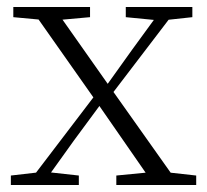

<svg xmlns="http://www.w3.org/2000/svg" viewBox="-20 -528 590 548"><path d="M11 0V-27L98 -37H114L205 -27V0ZM56 0 264 -273 285 -253H284L191 -127L100 0ZM312 0V-27L425 -38H441L540 -27V0ZM286 -242 267 -263H269L357 -386L446 -508H489ZM420 0 255 -238 65 -508H133L295 -278L492 0ZM18 -479V-508H237V-479L137 -470H115ZM339 -479V-508H529V-479L446 -470H431Z"/></svg>

Font: Noto Serif SC
Style: Regular
Weight: 200
Designer: Ryoko NISHIZUKA 西塚涼子 (kana & ideographs); Frank Grießhammer (Latin, Greek & Cyrillic); Wenlong ZHANG 张文龙 (bopomofo); San
Foundry: Adobe
Version: Version 2.001;hotconv 1.1.0;makeotfexe 2.6.0